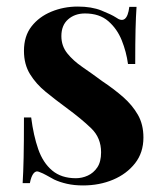

<svg xmlns="http://www.w3.org/2000/svg" viewBox="-20 -551 497 585"><path d="M217 -531Q259 -531 289 -519Q319 -507 333 -498Q367 -473 374 -530H396Q394 -501 393 -461.5Q392 -422 392 -356H370Q365 -393 351 -428Q337 -463 310 -486.5Q283 -510 239 -510Q208 -510 187.5 -492Q167 -474 167 -441Q167 -411 185 -388.5Q203 -366 231.5 -346.5Q260 -327 291 -304Q327 -280 355 -255.5Q383 -231 400 -201.5Q417 -172 417 -132Q417 -86 391.5 -53.5Q366 -21 324.5 -3.5Q283 14 233 14Q206 14 184 9Q162 4 145 -4Q132 -11 121.5 -17Q111 -23 100 -27Q90 -32 82.5 -23Q75 -14 71 7H49Q51 -25 52 -71Q53 -117 53 -193H75Q82 -138 96.5 -96.5Q111 -55 139 -31.5Q167 -8 211 -8Q230 -8 247.5 -16Q265 -24 276.5 -41Q288 -58 288 -87Q288 -131 258 -160Q228 -189 183 -222Q149 -247 119.5 -271Q90 -295 71.5 -325Q53 -355 53 -396Q53 -441 76 -470.5Q99 -500 136.5 -515.5Q174 -531 217 -531Z"/></svg>

Font: Playfair Display SemiBold
Style: Regular
Weight: 600
Designer: Claus Eggers Sørensen
Foundry: Claus Eggers Sørensen
Version: Version 1.203